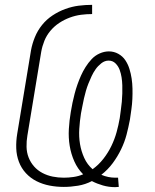

<svg xmlns="http://www.w3.org/2000/svg" viewBox="-20 -763 640 792"><path d="M455 9Q429 9 404.5 2Q380 -5 359 -16Q332 -2 302 3Q272 8 243 8Q213 8 184.5 2.5Q156 -3 131 -15.5Q106 -28 87 -48.5Q68 -69 58 -95.5Q48 -122 47 -151.5Q46 -181 51 -211L108 -556Q113 -583 124 -610Q135 -637 153.5 -660Q172 -683 197 -699.5Q222 -716 249.5 -726Q277 -736 304.5 -739.5Q332 -743 360 -743V-705Q337 -705 314 -702Q291 -699 268 -690.5Q245 -682 224.5 -668.5Q204 -655 188 -636Q172 -617 163 -594.5Q154 -572 150 -549L93 -204Q89 -181 89.5 -157.5Q90 -134 98 -113.5Q106 -93 120.5 -76.5Q135 -60 155 -49.5Q175 -39 197.5 -34.5Q220 -30 243 -30Q263 -30 283.5 -33Q304 -36 323 -44Q300 -67 286.5 -97.5Q273 -128 267.5 -161.5Q262 -195 264 -230.5Q266 -266 272 -301Q275 -320 279 -339Q283 -358 288 -377Q293 -396 299.5 -414.5Q306 -433 314 -451Q322 -469 333 -486.5Q344 -504 358 -519Q372 -534 391 -542.5Q410 -551 429 -551Q450 -551 468 -541Q486 -531 497 -514.5Q508 -498 514 -478.5Q520 -459 523 -439Q526 -419 526.5 -397.5Q527 -376 526 -354.5Q525 -333 522 -312Q519 -291 516 -270Q510 -238 502 -207.5Q494 -177 479.5 -147Q465 -117 445 -90Q425 -63 398 -42Q412 -36 426.5 -33Q441 -30 456 -30Q459 -30 461.5 -30Q464 -30 467 -30L470 8Q466 8 462 8.5Q458 9 455 9ZM362 -65Q387 -83 406.5 -108Q426 -133 439.5 -161Q453 -189 461 -218Q469 -247 474 -276Q476 -293 478.5 -309.5Q481 -326 482.5 -343Q484 -360 484.5 -377Q485 -394 484.5 -411Q484 -428 481.5 -444Q479 -460 473.5 -475Q468 -490 456.5 -501.5Q445 -513 428 -513Q412 -513 398 -502Q384 -491 374.5 -477.5Q365 -464 358 -449Q351 -434 345 -419Q339 -404 334.5 -388.5Q330 -373 326.5 -357.5Q323 -342 320 -326Q317 -310 314 -295Q309 -263 307 -231Q305 -199 310 -169Q315 -139 327.5 -111.5Q340 -84 362 -65Z"/></svg>

Font: Iosevka Curly XLtEx
Style: Italic
Weight: 200
Width: 7
Italic angle: -9°
Monospace: yes
Designer: Belleve Invis
Foundry: Belleve Invis
Version: Version 11.1.0; ttfautohint (v1.8.3)